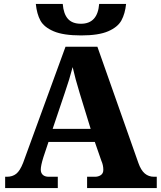

<svg xmlns="http://www.w3.org/2000/svg" viewBox="-20 -950 812 970"><path d="M6 -57H15Q43 -57 62 -72Q81 -87 97 -128L311 -714H472L679 -127Q692 -90 711.5 -73.5Q731 -57 758 -57H772V0H420V-57H460Q477 -57 489.5 -65.5Q502 -74 502 -92Q502 -116 492 -138L459 -233H225L199 -155Q186 -113 186 -93Q186 -76 196.5 -66.5Q207 -57 226 -57H272V0H6ZM438 -299 383 -478Q360 -553 347 -611Q331 -549 307 -480L246 -299ZM161 -930H297Q301 -880 323 -855Q345 -830 389 -830Q473 -830 481 -930H617Q612 -881 593.5 -847Q575 -813 526.5 -792Q478 -771 390 -771Q300 -771 251 -792Q202 -813 184 -846.5Q166 -880 161 -930Z"/></svg>

Font: Noto Serif ExtraBold
Style: Regular
Weight: 800
Designer: Monotype Design Team
Foundry: Monotype Imaging Inc.
Version: Version 1.001